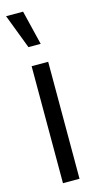

<svg xmlns="http://www.w3.org/2000/svg" viewBox="-119 -784 411 818"><g transform="rotate(-15 87.0 -375.0)"><path d="M59 -598 1 -750H76L113 -598ZM51 0V-516H124V0Z"/></g></svg>

Font: Stick No Bills ExtraLight
Style: Regular
Weight: 400
Version: Version 2.000